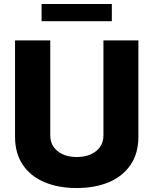

<svg xmlns="http://www.w3.org/2000/svg" viewBox="-20 -929 765 958"><path d="M496.1 -727.3H670.5V-246.8Q670.5 -164.1 631.7 -106.9Q593 -49.7 523.8 -20.2Q454.5 9.2 362.9 9.2Q271 9.2 201.5 -20.2Q132.1 -49.7 93.6 -106.9Q55 -164.1 55 -246.8V-727.3H230.8V-253.6Q230.8 -204.2 267.4 -174.9Q304 -145.6 362.9 -145.6Q422.6 -145.6 459.3 -174.9Q496.1 -204.2 496.1 -253.6ZM538 -909.1V-823.2H187.5V-909.1Z"/></svg>

Font: Inter UI Extra Bold
Style: Regular
Weight: 800
Designer: Rasmus Andersson
Foundry: rsms
Version: 3.2;8d6f07862